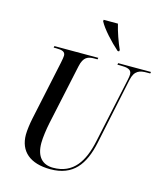

<svg xmlns="http://www.w3.org/2000/svg" viewBox="-136 -1046 994 1158"><g transform="rotate(15 361.5 -467.0)"><path d="M496 -784H505L507 -793C488 -834 465 -900 455 -944H366L365 -935C387 -892 447 -827 496 -784ZM288 10C430 10 493 -77 523 -218L610 -633C623 -697 658 -704 700 -704H721L723 -714H518L516 -704H534C576 -704 605 -699 605 -667C605 -660 603 -646 600 -632L513 -226C485 -94 428 -3 302 -3C235 -3 195 -44 195 -129C195 -163 203 -218 211 -256L292 -634C305 -695 333 -704 372 -704H392L394 -714H120L118 -704H135C170 -704 191 -698 191 -673C191 -664 188 -649 184 -628L105 -257C98 -224 92 -180 92 -154C92 -50 161 10 288 10Z"/></g></svg>

Font: Noto Serif Display Condensed Medium
Style: Italic
Weight: 500
Width: 3
Italic angle: -12°
Designer: Monotype Design Team
Foundry: Monotype Imaging Inc.
Version: Version 2.009